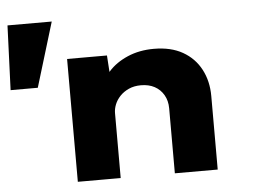

<svg xmlns="http://www.w3.org/2000/svg" viewBox="-106 -765 1120 830"><g transform="rotate(-5 454.0 -350.0)"><path d="M-56 -420 -45 -700H147L62 -420ZM199 0V-533H372L381 -396L333 -384Q347 -428 379 -464Q411 -500 462 -522Q513 -544 576 -544Q650 -544 701 -515Q752 -486 779 -435Q806 -384 806 -319V0H620V-282Q620 -315 605.5 -340Q591 -365 566 -378.5Q541 -392 507 -392Q477 -392 454 -381.5Q431 -371 415.5 -354.5Q400 -338 392.5 -319Q385 -300 385 -282V0H292Q248 0 225 0Q202 0 199 0Z"/></g></svg>

Font: Lexend Peta ExtraBold
Style: Regular
Weight: 800
Version: Version 1.007